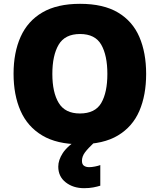

<svg xmlns="http://www.w3.org/2000/svg" viewBox="-20 -745 837 1005"><path d="M745 -358Q745 -247 709.5 -164.5Q674 -82 597.5 -36Q521 10 398 10Q278 10 201 -36Q124 -82 87.5 -165Q51 -248 51 -359Q51 -470 88 -552.5Q125 -635 202 -680Q279 -725 399 -725Q521 -725 597.5 -679.5Q674 -634 709.5 -551.5Q745 -469 745 -358ZM254 -358Q254 -261 287.5 -206Q321 -151 398 -151Q478 -151 510 -206Q542 -261 542 -358Q542 -455 510 -511Q478 -567 399 -567Q320 -567 287 -511Q254 -455 254 -358ZM409 97Q409 115 419.5 122.5Q430 130 447 130Q460 130 477.5 126.5Q495 123 505 119V227Q489 232 468 236Q447 240 420 240Q363 240 324 209.5Q285 179 285 127Q285 93 308.5 56.5Q332 20 399 -25L474 0Q440 32 424.5 53Q409 74 409 97Z"/></svg>

Font: Noto Sans Black
Style: Regular
Weight: 900
Designer: Monotype Design Team
Foundry: Monotype Imaging Inc.
Version: Version 2.007